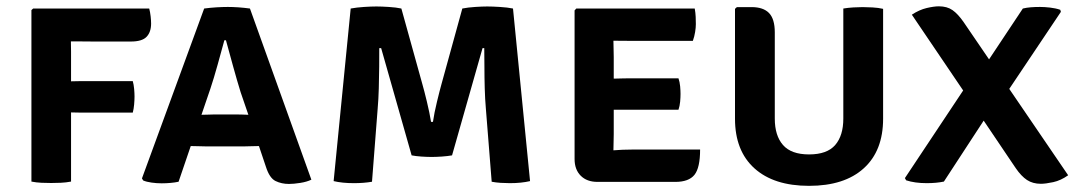

<svg xmlns="http://www.w3.org/2000/svg" viewBox="-20 -575 3410 608"><path d="M205 0Q189.5 3 172.5 3.8Q155.5 4.5 142 4.5Q128.5 4.5 111.5 3.8Q94.5 3 79.5 0V-543L85 -548H452.5Q455.5 -537 457 -523.5Q458.5 -510 458.5 -500.5Q458.5 -473.5 444.2 -458.5Q430 -443.5 394.5 -443.5H277Q257.5 -443.5 239.5 -443.8Q221.5 -444 204.5 -444Q205 -427.5 205 -411.2Q205 -395 205 -379V-317.5Q219.5 -318 230.5 -318H400.5Q403.5 -307 404.8 -293.2Q406 -279.5 406 -269.5Q406 -259 404.8 -244.5Q403.5 -230 400.5 -218.5H230.5Q219.5 -218.5 205 -219Z M628.5 -111.5Q621.5 -111.5 608 -112Q594.5 -112.5 584 -112.5L545.5 0.5Q534 3 520.2 4.2Q506.5 5.5 492 5.5Q475.5 5.5 459.8 3.2Q444 1 433.5 -3.5L429.5 -10L626.5 -548Q645 -550.5 665.2 -551.8Q685.5 -553 701.5 -553Q716.5 -553 734.8 -551.8Q753 -550.5 771.5 -548L966 -6Q951.5 1 930.8 4.2Q910 7.5 895 7.5Q871.5 7.5 852.5 -1.8Q833.5 -11 822 -47L800 -112.5Q790 -112.5 777 -112Q764 -111.5 757 -111.5ZM646.5 -295 618 -211.5Q627.5 -211.5 638.8 -212Q650 -212.5 656.5 -212.5H732Q738.5 -212.5 748.2 -212.2Q758 -212 766.5 -211.5L742 -283Q731 -318.5 718.2 -364.8Q705.5 -411 695.5 -447.5H690.5Q681 -412.5 669 -369.5Q657 -326.5 646.5 -295Z M1090.5 -548Q1109.5 -551.5 1132.5 -553Q1155.5 -554.5 1172 -554.5Q1188 -554.5 1211.5 -553Q1235 -551.5 1251 -548L1317.5 -308.5Q1323 -289.5 1331.8 -253.2Q1340.5 -217 1345 -189H1351Q1355 -217 1363.8 -253Q1372.5 -289 1378 -308.5L1444 -548Q1461.5 -551.5 1484.5 -553Q1507.5 -554.5 1523 -554.5Q1539 -554.5 1563.2 -553Q1587.5 -551.5 1604.5 -548L1658.5 -1.5Q1631 5 1594.5 5Q1580.5 5 1565.2 4Q1550 3 1537 0.5L1518.5 -232Q1516 -260 1515 -295Q1514 -330 1514 -363.8Q1514 -397.5 1513.5 -422.5H1508L1411.5 -83Q1397.5 -80.5 1378.8 -79.2Q1360 -78 1347 -78Q1333 -78 1314.5 -79.2Q1296 -80.5 1283.5 -83L1187 -422.5H1181Q1181 -397.5 1180.8 -363.8Q1180.5 -330 1179.5 -295Q1178.5 -260 1176 -231.5L1158 0.5Q1132 5 1101 5Q1063.5 5 1036.5 -1.5Z M2197 -101.5Q2197 -43.5 2179 -21.2Q2161 1 2118.5 1H1872Q1838.5 1 1819 -18.5Q1799.5 -38 1799.5 -71.5V-542L1805 -548H2180Q2182.5 -534 2183 -521.5Q2183.5 -509 2183.5 -498.5Q2183.5 -487.5 2181.2 -473.5Q2179 -459.5 2174 -445.5H1982.5Q1972.5 -445.5 1956.2 -445.8Q1940 -446 1922.5 -446Q1922.5 -433 1923 -421Q1923.5 -409 1923.5 -394V-326Q1940.5 -326.5 1956.8 -326.8Q1973 -327 1982.5 -327H2128.5Q2132.5 -315.5 2133.8 -301.5Q2135 -287.5 2135 -277.5Q2135 -267 2133.8 -253Q2132.5 -239 2128.5 -227.5H1982.5Q1973 -227.5 1956.8 -227.5Q1940.5 -227.5 1923.5 -227.5V-150.5Q1923.5 -135.5 1923 -124Q1922.5 -112.5 1922.5 -99.5V-99Q1937.5 -100 1951.8 -100.8Q1966 -101.5 1986 -101.5Z M2776.5 -199Q2776.5 -97.5 2715.2 -42Q2654 13.5 2542 13.5Q2430.5 13.5 2369 -42Q2307.5 -97.5 2307.5 -199V-547L2313.5 -552.5H2360Q2397 -552.5 2415.2 -533.8Q2433.5 -515 2433.5 -472.5V-199.5Q2433.5 -145.5 2459.5 -115.8Q2485.5 -86 2542 -86Q2599 -86 2624.8 -115.8Q2650.5 -145.5 2650.5 -199.5V-548Q2665.5 -550.5 2682.2 -551.5Q2699 -552.5 2711.5 -552.5Q2724 -552.5 2742.8 -551.5Q2761.5 -550.5 2776.5 -547Z M2867.5 -528.5Q2891 -544 2914.2 -549.5Q2937.5 -555 2953 -555Q2979 -555 2996.2 -543Q3013.5 -531 3031.5 -505L3112 -387L3219 -548Q3231.5 -551 3245 -552Q3258.5 -553 3273.5 -553Q3287.5 -553 3305.2 -551Q3323 -549 3337.5 -544L3339.5 -537.5L3176 -293.5L3362.5 -20Q3339.5 -3.5 3315.2 1.8Q3291 7 3276 7Q3250.5 7 3232.2 -5Q3214 -17 3196.5 -42.5L3095 -193L2969 0Q2945 5 2914.5 5Q2877 5 2849.5 -4L2845.5 -11L3030 -288.5Z"/></svg>

Font: Signika Negative SC SemiBold
Style: Regular
Weight: 600
Designer: Anna Giedryś
Foundry: Anna Giedryś
Version: Version 2.000; ttfautohint (v1.8.3) -l 8 -r 50 -G 200 -x 9 -